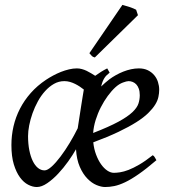

<svg xmlns="http://www.w3.org/2000/svg" viewBox="-20 -732 687 772"><path d="M444.8 -381.8Q428.7 -367.2 413.3 -346.2Q397.9 -325.2 385.5 -300.8Q373 -276.4 364.7 -249.8Q356.4 -223.1 354.5 -197.3Q418.5 -222.2 455.8 -242.4Q493.2 -262.7 512.2 -280.8Q531.2 -298.8 536.6 -315.4Q542 -332 542 -349.1Q542 -364.3 538.1 -375.2Q534.2 -386.2 527.8 -392.8Q521.5 -399.4 513.4 -402.6Q505.4 -405.8 497.1 -405.8Q489.3 -405.8 474.1 -400.1Q459 -394.5 444.8 -381.8ZM292.5 -216.3Q295.9 -238.3 299.6 -262.2Q303.2 -286.1 306.6 -307.6Q310.1 -329.1 312.7 -345.9Q315.4 -362.8 316.9 -371.1V-372.1Q309.6 -377.9 300.8 -383.8Q292 -389.6 282.2 -394.5Q272.5 -399.4 261.5 -402.6Q250.5 -405.8 238.8 -405.8Q216.3 -405.8 197 -394.8Q177.7 -383.8 161.4 -365.7Q145 -347.7 132.3 -324.5Q119.6 -301.3 110.8 -276.6Q102.1 -252 97.4 -228Q92.8 -204.1 92.8 -185.1Q92.8 -153.3 97.9 -127.9Q103 -102.5 111.8 -84.5Q120.6 -66.4 132.8 -56.6Q145 -46.9 159.2 -46.9Q170.9 -46.9 188 -62.5Q205.1 -78.1 223.6 -102.8Q242.2 -127.4 260.3 -157.5Q278.3 -187.5 292.5 -216.3ZM420.9 -439.9Q413.6 -434.1 408.4 -429Q403.3 -423.8 399.7 -418Q396 -412.1 392.8 -404.3Q389.6 -396.5 386.7 -384.3Q402.3 -399.4 419.9 -413.1Q431.6 -421.9 446 -429.9Q460.4 -438 475.8 -444.1Q491.2 -450.2 507.1 -453.6Q522.9 -457 538.1 -457Q559.1 -457 574.5 -449.5Q589.8 -441.9 600.1 -429.7Q610.4 -417.5 615.2 -402.1Q620.1 -386.7 620.1 -371.1Q620.1 -357.4 616.9 -342.3Q613.8 -327.1 603.8 -311Q593.8 -294.9 575.9 -277.3Q558.1 -259.8 528.6 -241Q499 -222.2 456.5 -201.9Q414.1 -181.6 355 -159.7Q357.9 -132.3 366.5 -109.9Q375 -87.4 386.5 -71.3Q397.9 -55.2 411.4 -46.1Q424.8 -37.1 438 -37.1Q448.2 -37.1 462.9 -39.3Q477.5 -41.5 496.8 -48.8Q516.1 -56.2 540.3 -70.3Q564.5 -84.5 594.2 -107.9Q599.6 -105 603 -98.4Q606.4 -91.8 608.9 -87.9Q568.4 -53.2 537.8 -32Q507.3 -10.7 483.2 0.7Q459 12.2 439.7 16.1Q420.4 20 402.8 20Q387.2 20 367.9 12Q348.6 3.9 331.1 -14.2Q313.5 -32.2 300.8 -61.3Q288.1 -90.3 285.6 -131.8Q272.9 -109.4 254.2 -83Q235.4 -56.6 213.9 -33.7Q192.4 -10.7 169.9 4.6Q147.5 20 127.9 20Q111.3 20 93.3 10.7Q75.2 1.5 60.3 -18.8Q45.4 -39.1 35.6 -71Q25.9 -103 25.9 -148.9Q25.9 -187.5 34.4 -224.4Q43 -261.2 60.3 -294.9Q77.6 -328.6 103.8 -358.2Q129.9 -387.7 165 -411.1Q178.2 -419.9 193.6 -428.2Q209 -436.5 225.1 -442.9Q241.2 -449.2 257.6 -453.1Q273.9 -457 289.1 -457Q299.3 -457 309.1 -454.3Q318.8 -451.7 328.1 -447.3Q337.4 -442.9 346.2 -437.5Q355 -432.1 362.8 -427.2Q374 -435.5 386.2 -443.1Q398.4 -450.7 411.1 -457ZM534.7 -670.9 361.3 -501Q353.5 -502.9 349.9 -506.3Q346.2 -509.8 339.4 -518.1L472.2 -712.4Q477.1 -710.9 484.6 -708.7Q492.2 -706.5 500.5 -703.9Q508.8 -701.2 516.1 -698.2Q523.4 -695.3 527.3 -692.9Z"/></svg>

Font: Gentium Basic
Style: Italic
Weight: 400
Italic angle: -8°
Designer: J. Victor Gaultney and Annie Olsen
Foundry: SIL International
Version: Version 1.102; 2013; Maintenance release